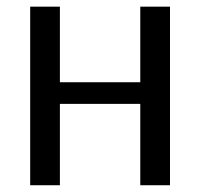

<svg xmlns="http://www.w3.org/2000/svg" viewBox="-20 -548 592 568"><path d="M157.2 -240.7V0H69.3V-528.3H157.2V-304.7H395V-528.3H482.9V0H395V-240.7Z"/></svg>

Font: Arimo Nerd Font
Style: Regular
Weight: 400
Designer: Steve Matteson
Foundry: Monotype Imaging Inc.
Version: Version 1.33;Nerd Fonts 3.2.1